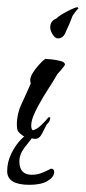

<svg xmlns="http://www.w3.org/2000/svg" viewBox="-33 -372 239 535"><path d="M65 15Q61 15 48.5 12Q36 9 32 7Q22 0 18 -5Q14 -10 14 -26Q14 -55 27.5 -83.5Q41 -112 52 -138Q54 -140 52 -141V-143Q49 -153 57 -166.5Q65 -180 76 -192Q87 -204 93 -208Q98 -208 111 -206.5Q124 -205 136 -202Q148 -199 148 -192Q148 -191 145 -187Q142 -183 138 -178L130 -169Q126 -165 126 -164Q117 -148 102 -125Q87 -102 74 -78Q65 -62 59.5 -47.5Q54 -33 54 -22Q54 -13 58 -9Q69 -11 81.5 -23Q94 -35 102 -45H107Q107 -35 100 -28L97 -25Q92 -16 84.5 -0.5Q77 15 65 15ZM128 -265Q121 -265 114 -275.5Q107 -286 107 -296Q107 -314 125 -321Q129 -326 141 -333Q153 -340 165.5 -346Q178 -352 184 -352V-350L186 -349Q185 -348 183.5 -346.5Q182 -345 180 -343L172 -332Q168 -327 165 -317L161 -307Q155 -293 148.5 -279Q142 -265 128 -265ZM49 143Q-13 143 -13 105Q-13 79 -1 55Q11 31 26.5 15.5Q42 0 52 0Q55 0 57 1H61L63 4Q50 20 35.5 39Q21 58 21 78Q21 115 56 115Q70 115 83 110Q96 105 109 98Q118 98 118 107Q118 121 100 132Q82 143 49 143Z"/></svg>

Font: Qwitcher Grypen
Style: Bold
Weight: 700
Designer: Robert E. Leuschke
Foundry: Robert E. Leuschke
Version: Version 1.100; ttfautohint (v1.8.3)